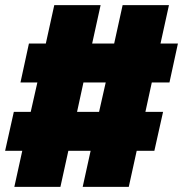

<svg xmlns="http://www.w3.org/2000/svg" viewBox="-27 -730 715 750"><path d="M29 0 60 -141H-7L27 -293H93L119 -408H53L86 -560H152L185 -710H366L333 -560H419L452 -710H633L600 -560H668L635 -408H566L541 -293H610L576 -141H507L476 0H296L327 -141H240L209 0ZM274 -293H360L386 -408H299Z"/></svg>

Font: Geist Black
Style: Italic
Weight: 900
Italic angle: -12°
Designer: Basement.studio, Andrés Briganti, Mateo Zaragoza
Foundry: Basement.studio, Vercel, Andrés Briganti, Guido Ferreyra, Mateo Zaragoza
Version: Version 1.500; ttfautohint (v1.8.4.7-5d5b)